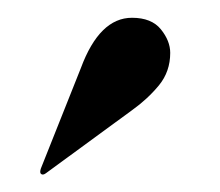

<svg xmlns="http://www.w3.org/2000/svg" viewBox="-20 -676 248 216"><path d="M71 -599.5Q92 -656 128.5 -656Q150.5 -656 161 -643Q171.5 -630 171.5 -616.5Q171.5 -595.5 158.8 -580Q146 -564.5 128.5 -552L31.5 -481Q28 -478.5 26 -480.5Q24.5 -482 26 -486.5Z"/></svg>

Font: Fraunces 144pt S000 SemiBold
Style: Regular
Weight: 600
Version: Version 1.000; ttfautohint (v1.8.3)